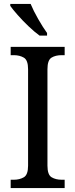

<svg xmlns="http://www.w3.org/2000/svg" viewBox="-20 -951 381 971"><path d="M34 0V-42H50Q79 -42 100.5 -54.5Q122 -67 122 -113V-601Q122 -647 100.5 -659.5Q79 -672 50 -672H34V-714H307V-672H292Q261 -672 240.5 -659.5Q220 -647 220 -601V-113Q220 -67 241 -54.5Q262 -42 292 -42H307V0ZM180 -771Q155 -789 125 -817.5Q95 -846 69.5 -875Q44 -904 32 -921V-931H135Q149 -897 173 -855Q197 -813 218 -784V-771Z"/></svg>

Font: Noto Serif Tamil SemiCondensed
Style: Regular
Weight: 400
Width: 4
Designer: Indian Type Foundry, Tom Grace, and the Monotype Design Team
Foundry: Monotype Imaging Inc.
Version: Version 2.004; ttfautohint (v1.8.4.7-5d5b)